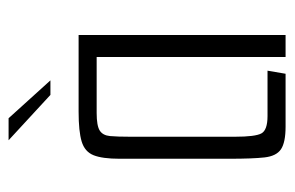

<svg xmlns="http://www.w3.org/2000/svg" viewBox="-136 -532 669 436"><g transform="rotate(-90 198.0 -314.5)"><path d="M128 0Q92 0 76.5 -10.5Q61 -21 58 -48Q55 -75 55 -127V-377Q55 -416 63 -436Q71 -456 94 -463Q117 -470 162 -470H336V0H286V-429H159Q130 -429 119 -422Q108 -415 106.5 -398.5Q105 -382 105 -353V-115Q105 -69 112.5 -55Q120 -41 152 -41H255L248 0ZM200 -534 97 -629H147L233 -534Z"/></g></svg>

Font: Smooch Sans
Style: Regular
Weight: 400
Designer: Robert E. Leuschke
Foundry: Robert E. Leuschke
Version: Version 1.010; ttfautohint (v1.8.3)